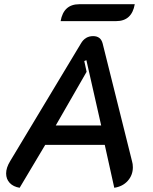

<svg xmlns="http://www.w3.org/2000/svg" viewBox="-20 -880 722 909"><path d="M9 -59Q9 -86 28 -117L363 -674Q383 -709 421 -709Q457 -709 466 -674L605 -117Q609 -104 609 -88Q609 -51 585 -24Q561 3 521 9L476 -194H194L73 9Q43 4 26 -14Q9 -32 9 -59ZM459 -286 389 -595 379 -591 390 -540 244 -286ZM355 -860H618Q604 -780 530 -780H267Q281 -860 355 -860Z"/></svg>

Font: K2D Medium
Style: Italic
Weight: 500
Italic angle: -10°
Designer: Katatrad Aksorn Co.,Ltd.
Foundry: Cadson Demak Co.,Ltd.
Version: Version 1.000; ttfautohint (v1.6)